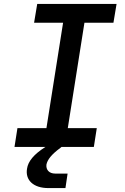

<svg xmlns="http://www.w3.org/2000/svg" viewBox="-20 -750 640 980"><path d="M54 0H212C153 37 123 74 118 111C108 169 150 210 227 210H314L325 136H262C230 136 214 116 217 90C222 65 243 38 288 5L294 0H459L474 -96H326L411 -634H559L575 -730H170L154 -634H302L217 -96H69Z"/></svg>

Font: JetBrains Mono SemiBold
Style: Italic
Weight: 472
Italic angle: -9°
Monospace: yes
Designer: Philipp Nurullin, Konstantin Bulenkov
Foundry: JetBrains
Version: Version 2.305